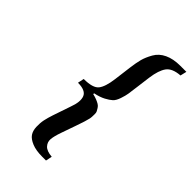

<svg xmlns="http://www.w3.org/2000/svg" viewBox="-249 -768 972 972"><g transform="rotate(45 237.0 -282.0)"><path d="M125 -265 132 -299Q197 -299 217 -324Q237 -349 245 -411L257 -505Q262 -544 269 -570.5Q276 -597 293.5 -628Q311 -659 346 -675.5Q381 -692 431 -692H474L466 -658Q411 -654 390.5 -625.5Q370 -597 362 -539L352 -462Q347 -423 344.5 -406.5Q342 -390 333.5 -364.5Q325 -339 312.5 -327.5Q300 -316 277.5 -304Q255 -292 221 -285L220 -279Q237 -275 249.5 -270Q262 -265 271 -259.5Q280 -254 285.5 -245Q291 -236 294.5 -229.5Q298 -223 297.5 -211Q297 -199 297 -192.5Q297 -186 293 -171Q289 -156 287 -149.5Q285 -143 279 -125.5Q273 -108 271 -102L244 -25Q231 12 229 34.5Q227 57 242.5 74Q258 91 296 94L289 128H262Q217 128 188 116Q159 104 147 86.5Q135 69 134 42Q133 15 137.5 -7Q142 -29 152 -59L184 -153Q204 -206 192 -235.5Q180 -265 125 -265Z"/></g></svg>

Font: Heuristica
Style: Bold Italic
Weight: 700
Italic angle: -13°
Version: Version 1.0.2